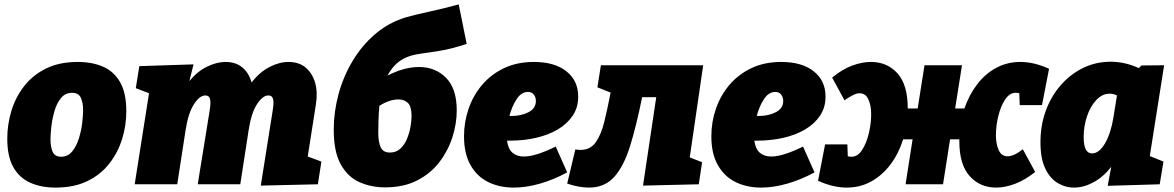

<svg xmlns="http://www.w3.org/2000/svg" viewBox="-20 -836 5327 871"><path d="M333 -555Q398 -555 447.5 -533.5Q497 -512 525 -463Q553 -414 553 -331Q553 -267 534 -205.5Q515 -144 476 -94Q437 -44 376.5 -14.5Q316 15 232 15Q167 15 117.5 -7Q68 -29 40.5 -77.5Q13 -126 13 -207Q13 -271 31.5 -332.5Q50 -394 89 -444.5Q128 -495 188.5 -525Q249 -555 333 -555ZM307 -415Q276 -415 256.5 -391Q237 -367 227 -332Q217 -297 213 -262Q209 -227 209 -205Q209 -169 219 -147Q229 -125 257 -125Q288 -125 307.5 -149Q327 -173 338 -208.5Q349 -244 353 -279Q357 -314 357 -336Q357 -371 346.5 -393Q336 -415 307 -415Z M1163 6 1214 -315Q1218 -338 1220 -358Q1222 -378 1217.5 -390.5Q1213 -403 1197 -403Q1172 -403 1146 -363.5Q1120 -324 1108 -246L1070 0H877L928 -315Q932 -338 934 -358Q936 -378 931.5 -390.5Q927 -403 911 -403Q886 -403 860 -363.5Q834 -324 822 -246L784 0H591L656 -413L596 -436L612 -536L858 -544L839 -468Q875 -512 919 -533.5Q963 -555 1003 -555Q1050 -555 1080 -529.5Q1110 -504 1121 -462Q1158 -509 1202.5 -532Q1247 -555 1289 -555Q1336 -555 1366.5 -529.5Q1397 -504 1409.5 -460.5Q1422 -417 1413 -362L1376 -126L1438 -103L1422 0Z M1727 14Q1664 14 1611 -9.5Q1558 -33 1526 -90Q1494 -147 1494 -248Q1494 -328 1515.5 -408Q1537 -488 1579 -558.5Q1621 -629 1681.5 -681Q1742 -733 1820 -757Q1858 -768 1924.5 -782.5Q1991 -797 2061 -816L2097 -637Q2028 -614 1975 -605.5Q1922 -597 1882.5 -591.5Q1843 -586 1813 -571Q1788 -558 1769.5 -538Q1751 -518 1738 -493Q1813 -532 1881 -532Q1955 -532 2003.5 -483Q2052 -434 2052 -335Q2052 -275 2032.5 -214Q2013 -153 1973.5 -101Q1934 -49 1872.5 -17.5Q1811 14 1727 14ZM1696 -235Q1696 -192 1707 -168Q1718 -144 1749 -144Q1777 -144 1796 -161.5Q1815 -179 1826 -205.5Q1837 -232 1842 -260Q1847 -288 1847 -309Q1847 -353 1830.5 -369Q1814 -385 1788 -385Q1747 -385 1701 -356Q1698 -322 1697 -290.5Q1696 -259 1696 -235Z M2311 15Q2246 15 2195 -10Q2144 -35 2114.5 -87Q2085 -139 2085 -218Q2085 -283 2106 -343.5Q2127 -404 2167.5 -451.5Q2208 -499 2267 -527Q2326 -555 2402 -555Q2496 -555 2549.5 -512.5Q2603 -470 2603 -398Q2603 -348 2577.5 -310.5Q2552 -273 2509 -248Q2466 -223 2410.5 -210.5Q2355 -198 2295 -198Q2287 -198 2280 -198Q2285 -160 2305 -143Q2325 -126 2356 -126Q2385 -126 2421.5 -138Q2458 -150 2501 -171L2553 -54Q2490 -20 2428 -2.5Q2366 15 2311 15ZM2375 -419Q2345 -419 2323.5 -386Q2302 -353 2291 -310Q2295 -310 2302 -310Q2344 -310 2377.5 -327Q2411 -344 2411 -378Q2411 -395 2401.5 -407Q2392 -419 2375 -419Z M2553 -3 2590 -158Q2596 -157 2602.5 -156.5Q2609 -156 2614 -156Q2658 -156 2682.5 -190.5Q2707 -225 2721.5 -284Q2736 -343 2750 -416L2690 -440L2706 -540H3170L3109 -122L3165 -100L3150 0L2897 6L2957 -395H2893Q2867 -266 2838.5 -174Q2810 -82 2766.5 -33.5Q2723 15 2652 15Q2607 15 2553 -3Z M3433 15Q3368 15 3317 -10Q3266 -35 3236.5 -87Q3207 -139 3207 -218Q3207 -283 3228 -343.5Q3249 -404 3289.5 -451.5Q3330 -499 3389 -527Q3448 -555 3524 -555Q3618 -555 3671.5 -512.5Q3725 -470 3725 -398Q3725 -348 3699.5 -310.5Q3674 -273 3631 -248Q3588 -223 3532.5 -210.5Q3477 -198 3417 -198Q3409 -198 3402 -198Q3407 -160 3427 -143Q3447 -126 3478 -126Q3507 -126 3543.5 -138Q3580 -150 3623 -171L3675 -54Q3612 -20 3550 -2.5Q3488 15 3433 15ZM3497 -419Q3467 -419 3445.5 -386Q3424 -353 3413 -310Q3417 -310 3424 -310Q3466 -310 3499.5 -327Q3533 -344 3533 -378Q3533 -395 3523.5 -407Q3514 -419 3497 -419Z M3821 15Q3759 15 3691 -16L3723 -181H3824L3826 -127Q3835 -125 3843 -125Q3871 -125 3890.5 -155Q3910 -185 3921 -229.5Q3932 -274 3932 -318Q3932 -357 3919.5 -385Q3907 -413 3879 -413Q3866 -413 3848.5 -404Q3831 -395 3811 -381L3755 -484Q3801 -522 3846 -538.5Q3891 -555 3931 -555Q4005 -555 4051.5 -503Q4098 -451 4098 -345Q4098 -344 4098 -344H4143L4174 -540H4344L4313 -344H4355Q4376 -405 4412.5 -453Q4449 -501 4499 -528Q4549 -555 4609 -555Q4671 -555 4739 -524L4707 -359H4606L4604 -413Q4595 -415 4587 -415Q4560 -415 4540 -385Q4520 -355 4509 -310.5Q4498 -266 4498 -222Q4498 -183 4510.5 -155Q4523 -127 4551 -127Q4580 -127 4620 -159L4676 -56Q4630 -19 4584.5 -2Q4539 15 4499 15Q4426 15 4379 -37Q4332 -89 4332 -195Q4332 -200 4332 -204H4290L4258 0H4088L4120 -204H4077Q4057 -140 4020.5 -91Q3984 -42 3933.5 -13.5Q3883 15 3821 15Z M4852 15Q4812 15 4777 -6.5Q4742 -28 4721 -73Q4700 -118 4700 -191Q4700 -267 4724 -333Q4748 -399 4791.5 -449Q4835 -499 4893 -527.5Q4951 -556 5018 -556Q5049 -556 5081.5 -549Q5114 -542 5146 -527L5158 -539L5261 -540L5196 -128L5258 -103L5241 0L5005 7L5021 -79Q4985 -33 4940.5 -9Q4896 15 4852 15ZM4934 -140Q4966 -140 4992.5 -185Q5019 -230 5031 -303L5047 -403Q5031 -411 5014 -411Q4980 -411 4953 -382Q4926 -353 4911 -308Q4896 -263 4896 -214Q4896 -140 4934 -140Z"/></svg>

Font: Bitter Black
Style: Italic
Weight: 900
Italic angle: -9°
Designer: Sol Matas, and Bitter project Authors
Foundry: Sol Matas
Version: Version 2.001